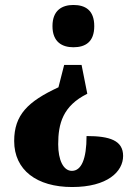

<svg xmlns="http://www.w3.org/2000/svg" viewBox="-20 -560 543 772"><path d="M275 -540C230 -540 191 -519 191 -455C191 -391 230 -370 275 -370C323 -370 359 -391 359 -455C359 -519 323 -540 275 -540ZM331 -183 308 -299H238L215 -209C92 -152 37 -98 37 7C37 124 128 192 270 192C412 192 475 130 475 67C475 5 422 -13 328 -13C328 80 307 127 269 127C235 127 214 84 214 20C214 -62 232 -134 331 -183Z"/></svg>

Font: Noto Serif Ethiopic Condensed Black
Style: Regular
Weight: 900
Width: 3
Designer: Monotype Design Team
Foundry: Monotype Imaging Inc.
Version: Version 2.102